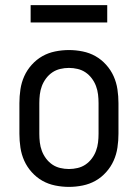

<svg xmlns="http://www.w3.org/2000/svg" viewBox="-20 -724 540 752"><path d="M250 8Q223 8 196 2.5Q169 -3 146 -16Q123 -29 104.5 -49.5Q86 -70 75 -94.5Q64 -119 60 -146Q56 -173 56 -200V-320Q56 -347 60 -374Q64 -401 75 -425.5Q86 -450 104.5 -470.5Q123 -491 146 -504Q169 -517 196 -522.5Q223 -528 250 -528Q277 -528 304 -522.5Q331 -517 354 -504Q377 -491 395.5 -470.5Q414 -450 425 -425.5Q436 -401 440 -374Q444 -347 444 -320V-200Q444 -173 440 -146Q436 -119 425 -94.5Q414 -70 395.5 -49.5Q377 -29 354 -16Q331 -3 304 2.5Q277 8 250 8ZM250 -62Q267 -62 284 -66Q301 -70 315 -79.5Q329 -89 339.5 -103Q350 -117 356 -133Q362 -149 364 -166Q366 -183 366 -200V-320Q366 -337 364 -354Q362 -371 356 -387Q350 -403 339.5 -417Q329 -431 315 -440.5Q301 -450 284 -454Q267 -458 250 -458Q233 -458 216 -454Q199 -450 185 -440.5Q171 -431 160.5 -417Q150 -403 144 -387Q138 -371 136 -354Q134 -337 134 -320V-200Q134 -183 136 -166Q138 -149 144 -133Q150 -117 160.5 -103Q171 -89 185 -79.5Q199 -70 216 -66Q233 -62 250 -62ZM100 -636V-704H400V-636Z"/></svg>

Font: Iosevka Term
Style: Regular
Weight: 400
Monospace: yes
Designer: Belleve Invis
Foundry: Belleve Invis
Version: Version 30.0.1